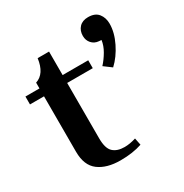

<svg xmlns="http://www.w3.org/2000/svg" viewBox="-161 -810 909 948"><g transform="rotate(-30 293.0 -336.5)"><path d="M547 -602Q547 -552 520 -497Q493 -442 454 -406L411 -438Q433 -462 450.5 -492Q468 -522 472 -552Q462 -552 458 -553Q433 -555 417.5 -572.5Q402 -590 402 -615Q402 -645 420 -664Q438 -683 470 -683Q510 -683 528.5 -659.5Q547 -636 547 -602ZM372 -48 380 -8Q327 10 257 10Q179 10 133 -24.5Q87 -59 87 -137V-453H7V-498H87V-531Q143 -549 154 -632H219V-498H365V-453H219V-137Q219 -80 242 -58.5Q265 -37 307 -37Q337 -37 372 -48Z"/></g></svg>

Font: Trirong SemiBold
Style: Regular
Weight: 600
Designer: Katatrad Team
Foundry: CadsonDemak
Version: Version 1.001